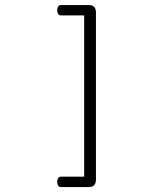

<svg xmlns="http://www.w3.org/2000/svg" viewBox="-20 -670 645 762"><path d="M220.7 72.3H334C352.5 72.3 360.8 61 360.8 42.5V-621.6C360.8 -638.7 351.6 -649.9 334 -649.9H220.7C211.4 -649.9 207 -639.6 207 -629.4C207 -619.1 211.4 -608.9 220.7 -608.9H314V31.2H220.7C211.4 31.2 207 41.5 207 51.8C207 62 211.4 72.3 220.7 72.3Z"/></svg>

Font: Cutive Mono
Style: Regular
Weight: 400
Monospace: yes
Designer: Vernon Adams
Foundry: Vernon Adams
Version: Version 1.002